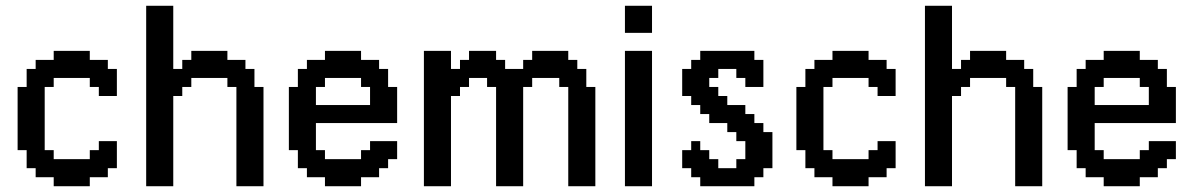

<svg xmlns="http://www.w3.org/2000/svg" viewBox="-20 -645 4134 665"><path d="M166 0V-31.2H103.5V-62.5H72.3V-125H41V-343.8H72.3V-406.2H103.5V-437.5H166V-468.8H291V-437.5H353.5V-406.2H384.8V-312.5H322.3V-343.8H291V-375H166V-343.8H134.8V-125H166V-93.8H291V-125H322.3V-156.2H384.8V-62.5H353.5V-31.2H291V0Z M486.3 0V-625H580.1V-406.2H611.3V-437.5H642.6V-468.8H767.6V-437.5H830.1V-406.2H861.3V-343.8H892.6V0H798.8V-343.8H767.6V-375H642.6V-343.8H611.3V-312.5H580.1V0Z M1261.7 -281.2V-343.8H1230.5V-375H1105.5V-343.8H1074.2V-281.2ZM1105.5 0V-31.2H1043V-62.5H1011.7V-125H980.5V-343.8H1011.7V-406.2H1043V-437.5H1105.5V-468.8H1230.5V-437.5H1293V-406.2H1324.2V-343.8H1355.5V-218.8H1074.2V-125H1105.5V-93.8H1230.5V-125H1261.7V-156.2H1355.5V-93.8H1324.2V-62.5H1293V-31.2H1230.5V0Z M1448.2 0V-468.8H1542V-406.2H1573.2V-437.5H1604.5V-468.8H1698.2V-437.5H1729.5V-406.2H1792V-437.5H1823.2V-468.8H1948.2V-437.5H1979.5V-406.2H2010.7V-343.8H2042V0H1948.2V-343.8H1917V-375H1823.2V-343.8H1792V0H1698.2V-343.8H1667V-375H1604.5V-343.8H1573.2V-312.5H1542V0Z M2144.5 0V-468.8H2238.3V0ZM2144.5 -531.2V-625H2238.3V-531.2Z M2405.3 0V-31.2H2374V-62.5H2342.8V-125H2374V-156.2H2405.3V-125H2436.5V-93.8H2467.8V-62.5H2530.3V-93.8H2561.5V-156.2H2530.3V-187.5H2499V-218.8H2436.5V-250H2405.3V-281.2H2374V-312.5H2342.8V-406.2H2374V-437.5H2405.3V-468.8H2592.8V-437.5H2624V-343.8H2561.5V-375H2530.3V-406.2H2467.8V-375H2436.5V-343.8H2467.8V-312.5H2499V-281.2H2561.5V-250H2592.8V-218.8H2624V-187.5H2655.3V-62.5H2624V-31.2H2592.8V0Z M2863.3 0V-31.2H2800.8V-62.5H2769.5V-125H2738.3V-343.8H2769.5V-406.2H2800.8V-437.5H2863.3V-468.8H2988.3V-437.5H3050.8V-406.2H3082V-312.5H3019.5V-343.8H2988.3V-375H2863.3V-343.8H2832V-125H2863.3V-93.8H2988.3V-125H3019.5V-156.2H3082V-62.5H3050.8V-31.2H2988.3V0Z M3183.6 0V-625H3277.3V-406.2H3308.6V-437.5H3339.8V-468.8H3464.8V-437.5H3527.3V-406.2H3558.6V-343.8H3589.8V0H3496.1V-343.8H3464.8V-375H3339.8V-343.8H3308.6V-312.5H3277.3V0Z M3959 -281.2V-343.8H3927.7V-375H3802.7V-343.8H3771.5V-281.2ZM3802.7 0V-31.2H3740.2V-62.5H3709V-125H3677.7V-343.8H3709V-406.2H3740.2V-437.5H3802.7V-468.8H3927.7V-437.5H3990.2V-406.2H4021.5V-343.8H4052.7V-218.8H3771.5V-125H3802.7V-93.8H3927.7V-125H3959V-156.2H4052.7V-93.8H4021.5V-62.5H3990.2V-31.2H3927.7V0Z"/></svg>

Font: Terminal Grotesque
Style: Regular
Weight: 400
Designer: Raphaël Bastide
Foundry: http://raphaelbastide.com
Version: Version 1.0